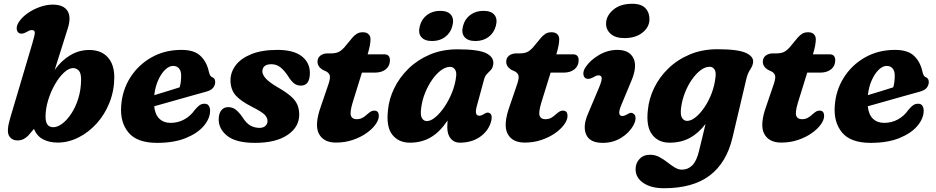

<svg xmlns="http://www.w3.org/2000/svg" viewBox="-20 -744 4961 1018"><path d="M152.5 -517.5Q164.5 -557.5 164.5 -571Q164.5 -584.5 148.5 -584.5Q141.5 -584.5 134.5 -581.5Q127.5 -578.5 117.5 -572.5Q94 -560 79.5 -569.5Q69 -577 68.5 -593.2Q68 -609.5 81 -629Q98 -654 127.5 -674.5Q157 -695 191.8 -707.2Q226.5 -719.5 259.5 -719.5Q316 -719.5 337.2 -687.2Q358.5 -655 340 -595.5L270 -373.5Q305.5 -423 352.2 -451Q399 -479 453 -479Q516 -479 551 -440.8Q586 -402.5 586 -334Q585.5 -262 560.2 -199Q535 -136 492 -88.8Q449 -41.5 395.5 -14.8Q342 12 285.5 12Q241.5 12 208.5 -5.2Q175.5 -22.5 160 -60.5L131.5 -27Q122 -16.5 107.5 -8Q93 0.5 73 0.5Q41.5 0.5 27.5 -24.8Q13.5 -50 34.5 -119.5ZM368 -383Q345 -383 319.5 -359.5Q294 -336 271.8 -297.5Q249.5 -259 235.5 -213.5Q221.5 -168 221.5 -125Q221.5 -69.5 262.5 -69.5Q285 -69.5 310.2 -88.5Q335.5 -107.5 358 -141.5Q380.5 -175.5 395 -221.5Q409.5 -267.5 410 -322Q410 -358 397 -370.5Q384 -383 368 -383Z M1094 -157.5Q1094 -116.5 1061 -77Q1028 -37.5 965.2 -12Q902.5 13.5 813 13.5Q707 13.5 661.5 -41Q616 -95.5 622.5 -182.5Q628 -265 670.2 -332.2Q712.5 -399.5 782.8 -439.5Q853 -479.5 942.5 -479.5Q1010 -479.5 1043.2 -447.5Q1076.5 -415.5 1087.5 -363.5Q1089.5 -354 1093.5 -346Q1097.5 -338 1102.5 -336Q1110.5 -333.5 1115.8 -327Q1121 -320.5 1121 -309Q1121 -292.5 1110 -278.5Q1099 -264.5 1070 -257Q1035 -247.5 987 -234Q939 -220.5 888.8 -206.2Q838.5 -192 797.5 -180.5Q802 -136.5 825 -114.5Q848 -92.5 884.5 -92.5Q924 -92.5 957.2 -110.8Q990.5 -129 1012.5 -161Q1028 -179.5 1039 -186.8Q1050 -194 1065 -194Q1080.5 -194 1087.2 -182.8Q1094 -171.5 1094 -157.5ZM897.5 -394.5Q876.5 -394.5 855.5 -374.2Q834.5 -354 818.8 -319Q803 -284 798 -239.5Q832 -249.5 868.2 -260.8Q904.5 -272 932.5 -281Q940.5 -306.5 940.5 -344Q940.5 -367.5 929.2 -381Q918 -394.5 897.5 -394.5Z M1356 -66Q1376 -66 1387.2 -76.5Q1398.5 -87 1398.5 -102.5Q1398 -121 1382.5 -136.5Q1367 -152 1316.5 -177.5Q1256.5 -208 1230.2 -237.5Q1204 -267 1202 -313.5Q1201 -359.5 1229 -397Q1257 -434.5 1312.8 -457Q1368.5 -479.5 1450.5 -479.5Q1536.5 -479.5 1579.8 -445.8Q1623 -412 1623 -357.5Q1623 -290 1575 -290Q1556 -290 1540.8 -300.8Q1525.5 -311.5 1508 -339.5Q1488.5 -369.5 1467.5 -386.5Q1446.5 -403.5 1419 -403.5Q1371 -403.5 1371 -363.5Q1372.5 -347 1388.8 -328.2Q1405 -309.5 1451 -282Q1495.5 -256.5 1520.2 -235.2Q1545 -214 1555.2 -191.8Q1565.5 -169.5 1566.5 -141Q1568.5 -72.5 1506 -29.5Q1443.5 13.5 1332.5 13.5Q1232 13.5 1185.5 -23.2Q1139 -60 1139.5 -111.5Q1140 -142.5 1153.5 -159.2Q1167 -176 1189 -176Q1213.5 -176 1230.8 -162Q1248 -148 1265 -123.5Q1286 -90 1308 -78Q1330 -66 1356 -66Z M1712 -364 1690.5 -374Q1663.5 -391 1663.5 -417Q1663.5 -437 1678.5 -449Q1693.5 -461 1718.5 -461H1736Q1758.5 -461 1774 -467.8Q1789.5 -474.5 1807.5 -495L1849 -545Q1858 -555.5 1870.8 -564.2Q1883.5 -573 1904 -573Q1924 -573 1934.2 -562.5Q1944.5 -552 1944.5 -536Q1944.5 -508 1931 -462L1929 -456H2017.5Q2047.5 -456 2047.5 -424.5Q2047.5 -394.5 2025.8 -376.8Q2004 -359 1968 -359H1899L1849.5 -199.5Q1834 -147.5 1840.8 -129.8Q1847.5 -112 1871 -112Q1888 -112 1901 -118.8Q1914 -125.5 1930.5 -141Q1942.5 -151 1949 -154.2Q1955.5 -157.5 1964.5 -157.5Q1988.5 -157.5 1988.5 -129Q1988.5 -108.5 1971 -84Q1953.5 -59.5 1922.5 -37.8Q1891.5 -16 1850.2 -2Q1809 12 1761.5 12Q1695 12 1670.5 -35.5Q1646 -83 1682.5 -183.5L1717.5 -286Q1730 -320 1729.5 -336.8Q1729 -353.5 1712 -364Z M2508 -181Q2494 -130.5 2521 -130.5Q2530 -130.5 2536 -133.8Q2542 -137 2550.5 -142Q2565 -151 2576.5 -144Q2585 -139.5 2586.8 -125.8Q2588.5 -112 2580 -88Q2563 -42.5 2520 -15Q2477 12.5 2417.5 12.5Q2388 12.5 2369.8 -9.2Q2351.5 -31 2351.5 -70Q2351.5 -88.5 2353 -105Q2313 -45 2264.5 -16.2Q2216 12.5 2153.5 12.5Q2093.5 12.5 2060.2 -29.5Q2027 -71.5 2037 -160Q2042.5 -219.5 2070.5 -276.8Q2098.5 -334 2146.2 -380.5Q2194 -427 2259.5 -454.8Q2325 -482.5 2406 -482.5Q2516.5 -482.5 2558 -461.8Q2599.5 -441 2595.5 -404.5Q2593 -384.5 2583.2 -373.8Q2573.5 -363 2563 -353Q2552.5 -343 2547.5 -326ZM2213.5 -174Q2207.5 -134 2217 -118Q2226.5 -102 2243 -102Q2264 -102 2289 -123Q2314 -144 2337.2 -178.5Q2360.5 -213 2377.2 -255Q2394 -297 2398.5 -339.5Q2401.5 -363 2392 -376.2Q2382.5 -389.5 2366.5 -389.5Q2342.5 -389.5 2317.8 -371Q2293 -352.5 2271.2 -321.2Q2249.5 -290 2234 -251.8Q2218.5 -213.5 2213.5 -174ZM2271 -526.5Q2231 -526.5 2213.5 -547.8Q2196 -569 2206 -606.5Q2216 -644 2245 -665.2Q2274 -686.5 2314 -686.5Q2354 -686.5 2371.2 -665.2Q2388.5 -644 2378.5 -606.5Q2369 -569.5 2340.2 -548Q2311.5 -526.5 2271 -526.5ZM2500.5 -526.5Q2460.5 -526.5 2442.8 -547.8Q2425 -569 2435 -606.5Q2445 -644 2474 -665.2Q2503 -686.5 2543 -686.5Q2584 -686.5 2601.5 -665.2Q2619 -644 2609 -606.5Q2599 -569.5 2570.2 -548Q2541.5 -526.5 2500.5 -526.5Z M2712.5 -364 2691 -374Q2664 -391 2664 -417Q2664 -437 2679 -449Q2694 -461 2719 -461H2736.5Q2759 -461 2774.5 -467.8Q2790 -474.5 2808 -495L2849.5 -545Q2858.5 -555.5 2871.2 -564.2Q2884 -573 2904.5 -573Q2924.5 -573 2934.8 -562.5Q2945 -552 2945 -536Q2945 -508 2931.5 -462L2929.5 -456H3018Q3048 -456 3048 -424.5Q3048 -394.5 3026.2 -376.8Q3004.5 -359 2968.5 -359H2899.5L2850 -199.5Q2834.5 -147.5 2841.2 -129.8Q2848 -112 2871.5 -112Q2888.5 -112 2901.5 -118.8Q2914.5 -125.5 2931 -141Q2943 -151 2949.5 -154.2Q2956 -157.5 2965 -157.5Q2989 -157.5 2989 -129Q2989 -108.5 2971.5 -84Q2954 -59.5 2923 -37.8Q2892 -16 2850.8 -2Q2809.5 12 2762 12Q2695.5 12 2671 -35.5Q2646.5 -83 2683 -183.5L2718 -286Q2730.5 -320 2730 -336.8Q2729.5 -353.5 2712.5 -364Z M3290.5 -542Q3242.5 -542 3217.5 -564.8Q3192.5 -587.5 3193.5 -620.5Q3194.5 -661 3231.8 -692.5Q3269 -724 3332.5 -724Q3380.5 -724 3402.5 -700Q3424.5 -676 3423.5 -640Q3422.5 -599.5 3386 -570.8Q3349.5 -542 3290.5 -542ZM3274.5 -188Q3249.5 -129 3280 -129Q3291 -129 3308.5 -139.5Q3317 -145 3324.8 -145.8Q3332.5 -146.5 3340.5 -140Q3349.5 -133 3349.8 -117.2Q3350 -101.5 3338.5 -80Q3316 -39 3272.8 -12.8Q3229.5 13.5 3176 13.5Q3107 13.5 3087.8 -30.8Q3068.5 -75 3098.5 -143L3155.5 -278Q3172 -317 3170.2 -330.8Q3168.5 -344.5 3153 -344.5Q3146 -344.5 3138.8 -341.2Q3131.5 -338 3122 -332.5Q3098.5 -320.5 3084 -329.5Q3073.5 -337 3073 -353.5Q3072.5 -370 3085.5 -389Q3110 -425.5 3156.2 -452.5Q3202.5 -479.5 3253.5 -479.5Q3316.5 -479.5 3338.5 -435.5Q3360.5 -391.5 3326 -311.5Z M3863.5 -13.5Q3832 119 3743 186.5Q3654 254 3500.5 254Q3432.5 254 3391.2 226.2Q3350 198.5 3350 153Q3350 121 3370.8 98.8Q3391.5 76.5 3426.5 76.5Q3453.5 76.5 3475.8 88.5Q3498 100.5 3517.8 116Q3537.5 131.5 3556.8 143.5Q3576 155.5 3596 155.5Q3627 155.5 3650.2 133Q3673.5 110.5 3686.5 55.5L3721 -87Q3683.5 -37.5 3637 -12.5Q3590.5 12.5 3530.5 12.5Q3470.5 12.5 3437.8 -30.2Q3405 -73 3415 -160.5Q3420.5 -220 3448.2 -277.5Q3476 -335 3523.8 -381.2Q3571.5 -427.5 3637.2 -455.2Q3703 -483 3785 -483Q3895 -483 3937 -462.5Q3979 -442 3972.5 -409.5Q3969.5 -394.5 3963.5 -385Q3957.5 -375.5 3950.8 -363.8Q3944 -352 3938.5 -331ZM3591.5 -175.5Q3586 -136 3596 -119.5Q3606 -103 3623 -103Q3644.5 -103 3668.8 -122.8Q3693 -142.5 3715.5 -175.8Q3738 -209 3753.8 -251Q3769.5 -293 3774 -338Q3777 -362.5 3768 -376.2Q3759 -390 3743 -390Q3719 -390 3694.8 -371.8Q3670.5 -353.5 3648.8 -322.5Q3627 -291.5 3612 -253.2Q3597 -215 3591.5 -175.5Z M4073 -364 4051.5 -374Q4024.5 -391 4024.5 -417Q4024.5 -437 4039.5 -449Q4054.5 -461 4079.5 -461H4097Q4119.5 -461 4135 -467.8Q4150.5 -474.5 4168.5 -495L4210 -545Q4219 -555.5 4231.8 -564.2Q4244.5 -573 4265 -573Q4285 -573 4295.2 -562.5Q4305.5 -552 4305.5 -536Q4305.5 -508 4292 -462L4290 -456H4378.5Q4408.5 -456 4408.5 -424.5Q4408.5 -394.5 4386.8 -376.8Q4365 -359 4329 -359H4260L4210.5 -199.5Q4195 -147.5 4201.8 -129.8Q4208.5 -112 4232 -112Q4249 -112 4262 -118.8Q4275 -125.5 4291.5 -141Q4303.5 -151 4310 -154.2Q4316.5 -157.5 4325.5 -157.5Q4349.5 -157.5 4349.5 -129Q4349.5 -108.5 4332 -84Q4314.5 -59.5 4283.5 -37.8Q4252.5 -16 4211.2 -2Q4170 12 4122.5 12Q4056 12 4031.5 -35.5Q4007 -83 4043.5 -183.5L4078.5 -286Q4091 -320 4090.5 -336.8Q4090 -353.5 4073 -364Z M4877.5 -157.5Q4877.5 -116.5 4844.5 -77Q4811.5 -37.5 4748.8 -12Q4686 13.5 4596.5 13.5Q4490.5 13.5 4445 -41Q4399.5 -95.5 4406 -182.5Q4411.5 -265 4453.8 -332.2Q4496 -399.5 4566.2 -439.5Q4636.5 -479.5 4726 -479.5Q4793.5 -479.5 4826.8 -447.5Q4860 -415.5 4871 -363.5Q4873 -354 4877 -346Q4881 -338 4886 -336Q4894 -333.5 4899.2 -327Q4904.5 -320.5 4904.5 -309Q4904.5 -292.5 4893.5 -278.5Q4882.5 -264.5 4853.5 -257Q4818.5 -247.5 4770.5 -234Q4722.5 -220.5 4672.2 -206.2Q4622 -192 4581 -180.5Q4585.5 -136.5 4608.5 -114.5Q4631.5 -92.5 4668 -92.5Q4707.5 -92.5 4740.8 -110.8Q4774 -129 4796 -161Q4811.5 -179.5 4822.5 -186.8Q4833.5 -194 4848.5 -194Q4864 -194 4870.8 -182.8Q4877.5 -171.5 4877.5 -157.5ZM4681 -394.5Q4660 -394.5 4639 -374.2Q4618 -354 4602.2 -319Q4586.5 -284 4581.5 -239.5Q4615.5 -249.5 4651.8 -260.8Q4688 -272 4716 -281Q4724 -306.5 4724 -344Q4724 -367.5 4712.8 -381Q4701.5 -394.5 4681 -394.5Z"/></svg>

Font: Fraunces 9pt SuperSoft
Style: Bold Italic
Weight: 700
Italic angle: -16°
Version: Version 1.000;[b76b70a41]